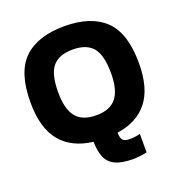

<svg xmlns="http://www.w3.org/2000/svg" viewBox="-146 -775 995 1068"><g transform="rotate(-20 352.0 -241.0)"><path d="M462 172Q394 172 355.5 153.5Q317 135 302 98Q287 61 286 6Q161 -9 96 -88.5Q31 -168 31 -319Q31 -498 113 -576Q195 -654 352 -654Q509 -654 591 -576Q673 -498 673 -319Q673 -171 610.5 -92Q548 -13 429 4Q429 36 440.5 48.5Q452 61 480 61Q511 61 543 53V162Q528 166 503.5 169Q479 172 462 172ZM352 -127Q433 -127 470.5 -173.5Q508 -220 508 -319Q508 -427 470.5 -471.5Q433 -516 352 -516Q270 -516 232.5 -471.5Q195 -427 195 -319Q195 -220 232.5 -173.5Q270 -127 352 -127Z"/></g></svg>

Font: Kanit SemiBold
Style: Regular
Weight: 600
Designer: Katatrad Team
Foundry: CadsonDemak
Version: Version 2.000; ttfautohint (v1.8.3)